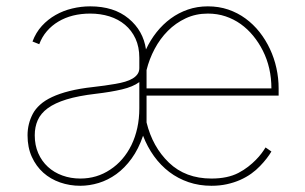

<svg xmlns="http://www.w3.org/2000/svg" viewBox="-20 -574 962 605"><path d="M66.8 -147.7Q66.8 -183.9 83.5 -215.6Q91.6 -230.8 106.4 -244.1Q121.1 -257.5 144.2 -268.3Q167.3 -279.1 199 -287.1Q230.8 -295.1 272.7 -299.7Q291.9 -301.8 309.3 -304.3Q326.7 -306.8 343.8 -309.7Q360.4 -312.5 374.3 -316.6Q388.1 -320.7 398.1 -326.7Q408 -332.7 413.5 -340.7Q419 -348.7 419 -359.4V-392Q419 -426.1 407 -452.2Q394.9 -478.3 373.9 -495.9Q353 -513.5 324.8 -522.4Q296.5 -531.2 264.2 -531.2Q235.4 -531.2 210 -524.9Q184.7 -518.5 163.9 -506Q143.1 -493.6 127.7 -475.7Q112.2 -457.7 103.7 -434.7L82.4 -443.2Q93 -471.6 112 -492.4Q131 -513.1 155.2 -526.8Q179.3 -540.5 207.4 -547.2Q235.4 -554 264.2 -554Q339.1 -554 385.3 -515.6Q431.5 -477.3 440 -418.3Q453.8 -447.8 473.5 -472.7Q493.3 -497.5 517.9 -515.6Q542.6 -533.7 572.1 -543.9Q601.6 -554 634.9 -554Q669.4 -554 699.2 -543.9Q729 -533.7 753.7 -515.6Q778.4 -497.5 797.8 -473Q817.1 -448.5 830.6 -419.7Q844.1 -391 851 -359.4Q858 -327.8 858 -295.5V-272.7H441.8V-188.2Q460.6 -111.2 512.4 -61.4Q564.6 -11.4 646.3 -11.4Q697.1 -11.4 731.2 -29.1Q748.2 -38 761.9 -48.7Q775.6 -59.3 786 -70Q796.5 -80.6 804.2 -90.9Q811.8 -101.2 816.8 -109.4L835.2 -96.6Q829.2 -86.3 820.3 -74.8Q811.4 -63.2 799.4 -50.8Q787.3 -38 771.7 -26.8Q756 -15.6 736.9 -7.1Q717.7 1.4 695.1 6.4Q672.6 11.4 646.3 11.4Q607.6 11.4 574.2 0Q540.8 -11.4 513.5 -32.1Q486.2 -52.9 465.2 -82Q444.2 -111.2 430.8 -146.3Q416.5 -104.4 394.7 -74.4Q372.9 -44.4 346.6 -25.4Q320.3 -6.4 291 2.5Q261.7 11.4 233 11.4Q199.6 11.4 169.4 0.9Q139.2 -9.6 116.5 -29.8Q93.8 -50.1 80.3 -79.7Q66.8 -109.4 66.8 -147.7ZM441.8 -295.5H835.2Q835.2 -360.8 808.2 -414.4Q795.5 -439.6 777.9 -461.1Q760.3 -482.6 738.5 -498.2Q716.6 -513.8 690.7 -522.5Q664.8 -531.2 634.9 -531.2Q596.9 -531.2 565.2 -516.3Q533.4 -501.4 508.9 -476.7Q484.4 -452.1 467.3 -419.9Q450.3 -387.8 441.8 -353.3ZM233 -11.4Q285.2 -11.4 327.1 -39.4Q348.4 -53.3 365.2 -72.8Q382.1 -92.3 394.2 -117Q406.2 -141.7 412.6 -170.8Q419 -199.9 419 -233V-315.3Q398.8 -300.4 364.3 -292.3Q329.9 -284.1 281.2 -278.4Q226.6 -272 189.6 -260.7Q152.7 -249.3 130.5 -233Q108.3 -216.6 98.9 -195.3Q89.5 -174 89.5 -147.7Q89.5 -116.5 100.5 -91.3Q111.5 -66.1 130.9 -48.3Q150.2 -30.5 176.5 -21Q202.8 -11.4 233 -11.4Z"/></svg>

Font: Inter P Thin
Style: Regular
Weight: 100
Designer: Rasmus Andersson
Foundry: rsms
Version: Version 3.018;git-588b23468